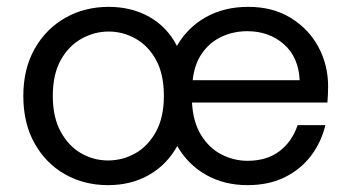

<svg xmlns="http://www.w3.org/2000/svg" viewBox="-20 -528 1019 560"><path d="M295 12Q225 12 169 -20Q113 -52 80.5 -110.5Q48 -169 48 -248Q48 -327 81 -385.5Q114 -444 170.5 -476Q227 -508 297 -508Q364 -508 416 -478.5Q468 -449 496 -394Q527 -448 580.5 -478Q634 -508 704 -508Q776 -508 828.5 -475.5Q881 -443 909 -390.5Q937 -338 937 -276Q937 -266 936.5 -254.5Q936 -243 935 -229H540Q543 -172 566.5 -134Q590 -96 626 -77.5Q662 -59 702 -59Q758 -59 795 -87Q832 -115 848 -163H929Q917 -113 887 -73.5Q857 -34 810.5 -11Q764 12 702 12Q634 12 581 -18Q528 -48 497 -102Q467 -48 415 -18Q363 12 295 12ZM295 -60Q338 -60 375 -81Q412 -102 435 -144Q458 -186 458 -248Q458 -311 435.5 -352.5Q413 -394 376 -415Q339 -436 297 -436Q255 -436 217.5 -415Q180 -394 157 -352.5Q134 -311 134 -248Q134 -186 157 -144Q180 -102 216.5 -81Q253 -60 295 -60ZM542 -294H854Q851 -361 808 -399Q765 -437 701 -437Q661 -437 626.5 -421Q592 -405 569.5 -373Q547 -341 542 -294Z"/></svg>

Font: DM Sans 24pt
Style: Regular
Weight: 400
Designer: Colophon Foundry, Jonny Pinhorn
Foundry: Colophon Foundry
Version: Version 4.004;gftools[0.9.30]